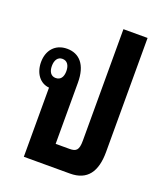

<svg xmlns="http://www.w3.org/2000/svg" viewBox="-138 -842 800 934"><g transform="rotate(20 262.0 -374.5)"><path d="M464 -749H339V-172C339 -122 326 -112 291 -112H220V-429C220 -522 178 -566 115 -566C53 -566 17 -522 17 -462C17 -405 48 -362 96 -358V0H335C424 0 464 -56 464 -159ZM110 -413C86 -413 73 -432 73 -462C73 -492 86 -512 110 -512C135 -512 148 -492 148 -462C148 -431 135 -413 110 -413Z"/></g></svg>

Font: Noto Sans Thai Looped ExtraCondensed
Style: Bold
Weight: 700
Width: 2
Designer: Sasikarn Vongin, Ben Mitchell
Foundry: The Fontpad Ltd
Version: Version 1.001